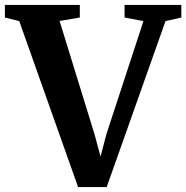

<svg xmlns="http://www.w3.org/2000/svg" viewBox="-39 -763 760 783"><path d="M-19 -691.5V-743H286.5V-691.5L204 -677.5L346.5 -215.5L371 -124.5L395 -216L546 -677L469 -691.5V-743H700.5V-691.5L636 -677L396 0H279.5L39.5 -677Z"/></svg>

Font: Merriweather 48pt
Style: Bold
Weight: 700
Version: Version 2.100